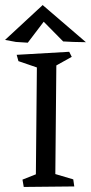

<svg xmlns="http://www.w3.org/2000/svg" viewBox="-36 -725 360 760"><path d="M258 13 58 15 53 -14 106 -35 110 -458 37 -483 30 -508 238 -520 248 -500 187 -466 183 -36 254 -15ZM134 -704 304 -558 254 -559 214 -561 137 -639 74 -556 27 -559 -16 -567 133 -705H134Z"/></svg>

Font: Underdog
Style: Regular
Weight: 400
Designer: Sergey Steblina
Foundry: Sergey Steblina, Jovanny Lemonad
Version: Version 1.001; ttfautohint (v0.9)